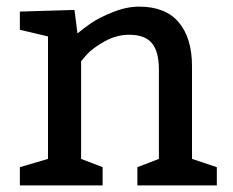

<svg xmlns="http://www.w3.org/2000/svg" viewBox="-20 -560 705 580"><path d="M205 -530 214 -459Q232 -474 255 -490Q278 -506 320 -523Q362 -540 400 -540Q480 -540 520 -492.5Q560 -445 560 -360V-80L635 -55V0H395V-55L460 -80V-350Q460 -404 439 -429.5Q418 -455 370 -455Q332 -455 296 -435Q260 -415 242 -395L225 -375V-80L290 -55V0H40V-55L125 -80V-450L40 -470V-525Z"/></svg>

Font: Bitter
Style: Regular
Weight: 400
Designer: Sol Matas
Foundry: Sol Matas
Version: Version 1.300;PS 001.300;hotconv 1.0.70;makeotf.lib2.5.58329